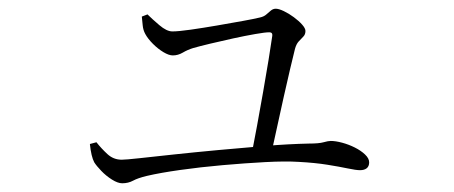

<svg xmlns="http://www.w3.org/2000/svg" viewBox="-20 -468 1040 440"><path d="M556 -111Q562 -141 569 -179.5Q576 -218 583 -257.5Q590 -297 595.5 -331Q601 -365 604 -386Q605 -394 597 -394Q588 -394 565 -390Q542 -386 514.5 -380Q487 -374 462 -368Q437 -362 423 -358Q410 -354 399 -347.5Q388 -341 376 -341Q367 -341 354.5 -348.5Q342 -356 330.5 -367.5Q319 -379 313 -390Q308 -399 307 -410Q306 -421 305 -430L318 -435Q328 -425 345 -410.5Q362 -396 375 -396Q389 -396 417 -400Q445 -404 477 -409.5Q509 -415 536.5 -420Q564 -425 576 -428Q585 -430 590.5 -435Q596 -440 601 -444Q606 -448 612 -448Q619 -448 630.5 -442.5Q642 -437 653.5 -428.5Q665 -420 672.5 -411.5Q680 -403 680 -397Q680 -389 675 -384Q670 -379 664.5 -373Q659 -367 656 -356Q652 -340 645 -310.5Q638 -281 630 -245Q622 -209 614.5 -174.5Q607 -140 601 -113ZM260 -48Q250 -48 236.5 -56.5Q223 -65 212 -76.5Q201 -88 196 -96Q189 -109 186 -138L201 -142Q212 -128 226 -115Q240 -102 259 -102Q268 -102 300 -105.5Q332 -109 378.5 -114Q425 -119 479 -124Q533 -129 587 -133.5Q641 -138 688 -139Q711 -139 721.5 -142Q732 -145 738 -145Q749 -145 764 -141Q779 -137 793 -130Q807 -123 816.5 -114Q826 -105 826 -96Q826 -87 820.5 -82.5Q815 -78 805 -78Q796 -78 777 -82Q758 -86 730 -90.5Q702 -95 665 -97Q634 -99 587.5 -96.5Q541 -94 490 -89.5Q439 -85 393 -78.5Q347 -72 317 -65Q296 -60 285 -54Q274 -48 260 -48Z"/></svg>

Font: Noto Serif KR ExtraLight
Style: Regular
Weight: 200
Designer: Ryoko NISHIZUKA 西塚涼子 (kana & ideographs); Frank Grießhammer (Latin, Greek & Cyrillic); Wenlong ZHANG 张文龙 (bopomofo); San
Foundry: Adobe
Version: Version 2.002-H1;hotconv 1.1.0;makeotfexe 2.6.0